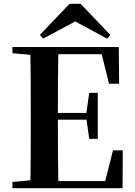

<svg xmlns="http://www.w3.org/2000/svg" viewBox="-20 -987 706 1007"><path d="M402.8 -967 558.4 -803.8 542.5 -784.1 334.4 -896.1H414.5L205.8 -784.1L189.1 -803.8L344.7 -967ZM45.1 0V-32.6L198.2 -47.3H212.6V0ZM138.6 0Q140.6 -85.2 141 -171.8Q141.4 -258.5 141.4 -346.1V-393.6Q141.4 -481.3 141 -567.7Q140.6 -654.1 138.6 -740.5H286.3Q284.6 -655.6 284.1 -567.7Q283.6 -479.8 283.6 -387.2V-359.2Q283.6 -263 284.1 -174.8Q284.6 -86.6 286.3 0ZM212.6 0V-37.4H595.3L523.6 -3.7L572.5 -198.6H623.9L622.9 0ZM212.6 -359.5V-394.7H458.6V-359.5ZM447.8 -258.7 432.6 -369.7V-390.7L447.8 -500.1H492.7V-258.7ZM45.1 -707.9V-740.5H212.6V-694.2H198.2ZM551.8 -548 504.4 -738.1 574.9 -702.9H212.6V-740.5H603L604.7 -548Z"/></svg>

Font: Noto Serif SC
Style: Regular
Weight: 200
Designer: Ryoko NISHIZUKA 西塚涼子 (kana & ideographs); Frank Grießhammer (Latin, Greek & Cyrillic); Wenlong ZHANG 张文龙 (bopomofo); San
Foundry: Adobe
Version: Version 2.001;hotconv 1.1.0;makeotfexe 2.6.0